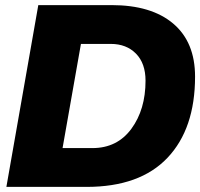

<svg xmlns="http://www.w3.org/2000/svg" viewBox="-20 -732 784 752"><path d="M744 -432Q744 -228 636 -114Q528 0 319 0H5L130 -712H417Q573 -712 658.5 -639.5Q744 -567 744 -432ZM550 -416Q550 -484 512.5 -522Q475 -560 414 -560H297L225 -152H342Q439 -152 494.5 -227.5Q550 -303 550 -416Z"/></svg>

Font: Creato Display Black
Style: Italic
Weight: 900
Italic angle: -10°
Version: Version 1.000